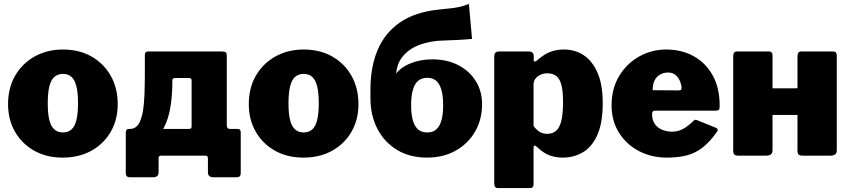

<svg xmlns="http://www.w3.org/2000/svg" viewBox="-20 -792 4328 977"><path d="M299 10Q217 10 154.5 -25Q92 -60 56.5 -121.5Q21 -183 21 -262Q21 -346 58 -408.5Q95 -471 158 -505.5Q221 -540 300 -540Q384 -540 446.5 -504Q509 -468 544 -405.5Q579 -343 579 -262Q579 -183 543.5 -121.5Q508 -60 445 -25Q382 10 299 10ZM300 -118Q327 -118 344 -133.5Q361 -149 369 -182Q377 -215 377 -266Q377 -319 369 -352Q361 -385 344 -400.5Q327 -416 300 -416Q274 -416 256.5 -400.5Q239 -385 231 -352Q223 -319 223 -266Q223 -214 231 -181.5Q239 -149 256.5 -133.5Q274 -118 300 -118Z M643 110Q630 110 625 104.5Q620 99 620 89V-117Q620 -136 636 -136H942Q955 -136 955 -148V-383Q955 -395 942 -395H871Q857 -395 857 -383L717 -511Q717 -530 733 -530H1111Q1125 -530 1129.5 -525Q1134 -520 1134 -509V-155Q1134 -136 1150 -136H1189Q1205 -136 1205 -117V89Q1205 99 1200.5 104.5Q1196 110 1182 110H1066Q1038 110 1038 85V12Q1038 0 1024 0H801Q787 0 787 12V85Q787 110 759 110ZM640 -65 641 -136Q673 -136 689.5 -168Q706 -200 711.5 -258.5Q717 -317 717 -396V-511H857V-391Q858 -316 848 -252Q838 -188 814 -142.5Q790 -97 747.5 -75.5Q705 -54 640 -65Z M1524 10Q1442 10 1379.5 -25Q1317 -60 1281.5 -121.5Q1246 -183 1246 -262Q1246 -346 1283 -408.5Q1320 -471 1383 -505.5Q1446 -540 1525 -540Q1609 -540 1671.5 -504Q1734 -468 1769 -405.5Q1804 -343 1804 -262Q1804 -183 1768.5 -121.5Q1733 -60 1670 -25Q1607 10 1524 10ZM1525 -118Q1552 -118 1569 -133.5Q1586 -149 1594 -182Q1602 -215 1602 -266Q1602 -319 1594 -352Q1586 -385 1569 -400.5Q1552 -416 1525 -416Q1499 -416 1481.5 -400.5Q1464 -385 1456 -352Q1448 -319 1448 -266Q1448 -214 1456 -181.5Q1464 -149 1481.5 -133.5Q1499 -118 1525 -118Z M2153 10Q2066 10 2001.5 -28.5Q1937 -67 1901 -135.5Q1865 -204 1865 -292L1902 -397L1989 -409Q2015 -447 2066 -468.5Q2117 -490 2179 -490Q2255 -490 2312 -460.5Q2369 -431 2401 -379.5Q2433 -328 2433 -262Q2433 -183 2397 -121.5Q2361 -60 2298 -25Q2235 10 2153 10ZM2154 -118Q2182 -118 2199.5 -133Q2217 -148 2226 -178.5Q2235 -209 2235 -256Q2235 -304 2226 -335Q2217 -366 2199.5 -381Q2182 -396 2154 -396Q2126 -396 2108 -381Q2090 -366 2081 -335Q2072 -304 2072 -256Q2072 -210 2081 -179Q2090 -148 2108 -133Q2126 -118 2154 -118ZM1865 -292V-337Q1865 -451 1901.5 -537.5Q1938 -624 2014 -677Q2090 -730 2210 -743Q2242 -747 2266.5 -749Q2291 -751 2314.5 -756Q2338 -761 2366 -772L2382 -594Q2337 -590 2304.5 -588.5Q2272 -587 2242 -586Q2171 -585 2115 -564Q2059 -543 2027 -502Q1995 -461 1995 -398V-302Z M2670 -530Q2696 -530 2696 -506V-485Q2696 -479 2701 -479Q2706 -479 2711 -483Q2731 -501 2751 -513.5Q2771 -526 2795.5 -533Q2820 -540 2851 -540Q2907 -540 2951 -510.5Q2995 -481 3021 -421Q3047 -361 3047 -267Q3047 -166 3019.5 -105Q2992 -44 2946 -17Q2900 10 2844 10Q2810 10 2779 -0.5Q2748 -11 2716 -41Q2704 -52 2699.5 -51.5Q2695 -51 2695 -36V145Q2695 165 2677 165H2514Q2495 165 2495 143V-504Q2495 -517 2500.5 -523.5Q2506 -530 2522 -530H2670ZM2695 -151Q2708 -133 2724.5 -122Q2741 -111 2765 -111Q2790 -111 2808 -125Q2826 -139 2835.5 -174Q2845 -209 2845 -273Q2845 -331 2836 -362.5Q2827 -394 2809 -406.5Q2791 -419 2765 -419Q2746 -419 2730 -411.5Q2714 -404 2704.5 -391.5Q2695 -379 2695 -363V-151Z M3298 -212Q3298 -182 3311.5 -162Q3325 -142 3348.5 -132Q3372 -122 3401 -122Q3427 -122 3452 -134Q3477 -146 3510 -178Q3514 -182 3517.5 -182.5Q3521 -183 3531 -179L3622 -142Q3640 -135 3626 -118Q3590 -68 3553.5 -40Q3517 -12 3473.5 -1Q3430 10 3374 10Q3294 10 3230 -24Q3166 -58 3129 -118Q3092 -178 3092 -256Q3092 -341 3130.5 -405Q3169 -469 3232.5 -504.5Q3296 -540 3370 -540Q3449 -540 3510 -506Q3571 -472 3606.5 -408.5Q3642 -345 3642 -254Q3642 -241 3639.5 -235.5Q3637 -230 3624 -229H3313Q3306 -229 3302 -225Q3298 -221 3298 -212ZM3431 -332Q3441 -332 3444.5 -334.5Q3448 -337 3448 -346Q3448 -359 3441 -377Q3434 -395 3419 -409Q3404 -423 3379 -423Q3359 -423 3340.5 -413.5Q3322 -404 3311.5 -384Q3301 -364 3301 -333Z M3911 -510V-29Q3911 -13 3903 -6.5Q3895 0 3878 0H3737Q3722 0 3716.5 -6Q3711 -12 3711 -25V-507Q3711 -530 3730 -530H3893Q3911 -530 3911 -510ZM4238 -510V-29Q4238 -13 4230 -6.5Q4222 0 4205 0H4064Q4049 0 4043.5 -6Q4038 -12 4038 -25V-507Q4038 -530 4057 -530H4220Q4238 -530 4238 -510ZM3759 -207Q3735 -207 3735 -229V-323Q3735 -342 3757 -342L4136 -343Q4158 -343 4158 -324V-229Q4158 -207 4133 -207Z"/></svg>

Font: Libre Franklin Black
Style: Regular
Weight: 900
Designer: Pablo Impallari, Rodrigo Fuenzalida, Nhung Nguyen
Foundry: Impallari Type
Version: Version 3.000